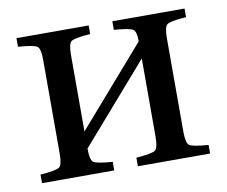

<svg xmlns="http://www.w3.org/2000/svg" viewBox="-61 -564 754 639"><g transform="rotate(-10 316.0 -245.0)"><path d="M32 0V-29Q86 -33 96.5 -41Q107 -49 107 -87V-403Q107 -441 96.5 -449Q86 -457 32 -461V-490H276V-461Q222 -457 211.5 -449Q201 -441 201 -403V-145L431 -409Q431 -442 420 -449.5Q409 -457 356 -461V-490H600V-461Q546 -457 535.5 -449Q525 -441 525 -403V-87Q525 -49 535.5 -41Q546 -33 600 -29V0H356V-29Q410 -33 420.5 -41Q431 -49 431 -87V-351L201 -87Q201 -49 211.5 -41Q222 -33 276 -29V0Z"/></g></svg>

Font: Heuristica
Style: Regular
Weight: 400
Version: Version 1.0.1 ; ttfautohint (v1.4.1)